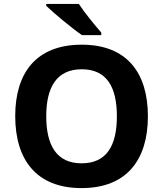

<svg xmlns="http://www.w3.org/2000/svg" viewBox="-20 -1047 836 984"><path d="M384 -1027H217V-1017C255 -980 349 -902 400 -867H499V-880C467 -917 413 -982 384 -1027ZM738 -451C738 -673 631 -818 399 -818C165 -818 58 -673 58 -452C58 -230 165 -83 398 -83C631 -83 738 -230 738 -451ZM217 -451C217 -601 271 -692 399 -692C527 -692 579 -601 579 -451C579 -301 527 -210 398 -210C271 -210 217 -301 217 -451Z"/></svg>

Font: Noto Sans Telugu UI
Style: Bold
Weight: 700
Designer: Jelle Bosma - Monotype Design Team
Foundry: Monotype Imaging Inc.
Version: Version 2.005